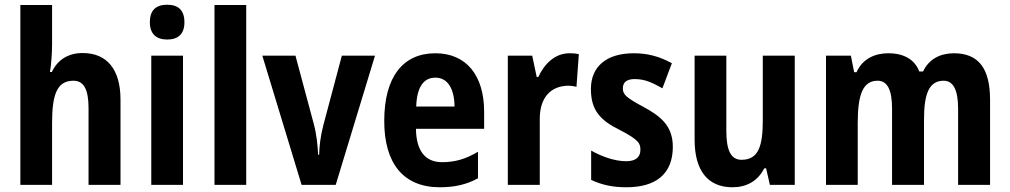

<svg xmlns="http://www.w3.org/2000/svg" viewBox="-20 -781 4266 811"><path d="M200 -594V-760H66V0H200V-262C200 -382 221 -440 290 -440C335 -440 354 -402 354 -323V0H489V-360C489 -489 431 -557 329 -557C270 -557 224 -530 199 -477H191C196 -504 200 -555 200 -594Z M686 -761C639 -761 613 -738 613 -687C613 -637 641 -614 686 -614C732 -614 759 -637 759 -687C759 -737 734 -761 686 -761ZM753 -546H619V0H753Z M1020 0V-760H886V0Z M1254 0H1398L1564 -546H1424L1346 -253C1333 -203 1329 -163 1328 -127H1324C1321 -171 1318 -210 1305 -259L1228 -546H1088Z M1819 -556C1682 -556 1603 -456 1603 -270C1603 -93 1682 10 1838 10C1901 10 1952 -2 1999 -28V-140C1947 -109 1902 -96 1847 -96C1777 -96 1738 -143 1737 -237H2025V-309C2025 -462 1950 -556 1819 -556ZM1819 -453C1872 -453 1899 -405 1900 -331H1738C1741 -419 1773 -453 1819 -453Z M2385 -556C2323 -556 2278 -509 2254 -456H2247L2228 -546H2125V0H2260V-279C2260 -369 2306 -419 2383 -419C2389 -419 2407 -417 2415 -414L2425 -552C2410 -556 2395 -556 2385 -556Z M2822 -161C2822 -252 2767 -292 2697 -330C2620 -371 2611 -384 2611 -408C2611 -434 2628 -447 2661 -447C2707 -447 2738 -430 2778 -408L2818 -514C2763 -544 2713 -556 2657 -556C2544 -556 2476 -502 2476 -405C2476 -318 2513 -274 2596 -233C2682 -189 2685 -173 2685 -148C2685 -118 2666 -100 2625 -100C2575 -100 2519 -121 2477 -145V-21C2523 0 2567 10 2626 10C2749 10 2822 -45 2822 -161Z M3337 -546H3202V-274C3202 -166 3185 -106 3112 -106C3067 -106 3048 -147 3048 -228V-546H2914V-191C2914 -60 2970 10 3074 10C3133 10 3181 -16 3208 -70H3216L3232 0H3337Z M4009 -556C3954 -556 3904 -533 3879 -479H3863C3844 -529 3799 -556 3732 -556C3679 -556 3624 -535 3598 -476H3588L3574 -546H3469V0H3603V-260C3603 -378 3623 -440 3687 -440C3729 -440 3748 -400 3748 -322V0H3883V-277C3883 -386 3905 -440 3966 -440C4008 -440 4027 -398 4027 -322V0H4162V-359C4162 -494 4112 -556 4009 -556Z"/></svg>

Font: Noto Sans Gujarati UI Condensed
Style: Bold
Weight: 700
Width: 3
Designer: Jelle Bosma - Monotype Design Team, Universal Thirst
Foundry: Monotype Imaging Inc.
Version: Version 2.106